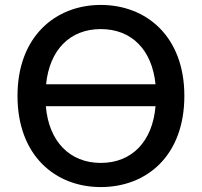

<svg xmlns="http://www.w3.org/2000/svg" viewBox="-20 -736 818 779"><path d="M728 -347C728 -104 575 23 389 23C205 23 51 -104 51 -347C51 -589 206 -716 389 -716C573 -716 728 -589 728 -347ZM389 -75C515 -75 599 -162 611 -305H166C178 -162 263 -75 389 -75ZM389 -618C264 -618 181 -534 167 -394H611C597 -534 514 -618 389 -618Z"/></svg>

Font: Repo Medium
Style: Regular
Weight: 500
Designer: Stefan Peev
Foundry: Context Ltd
Version: Version 1.502